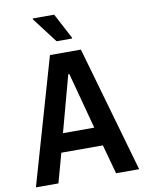

<svg xmlns="http://www.w3.org/2000/svg" viewBox="-97 -966 785 1033"><g transform="rotate(-10 296.0 -449.0)"><path d="M14 0 212 -688H381L578 0H452L408 -160H181L137 0ZM208 -262H379L297 -569H291ZM260 -755 155 -893V-898H272L345 -760V-755Z"/></g></svg>

Font: Saira SemiCondensed SemiBold
Style: Regular
Weight: 600
Width: 4
Designer: Hector Gatti with collaboration of the Omnibus-Type team
Foundry: Omnibus-Type
Version: Version 1.101